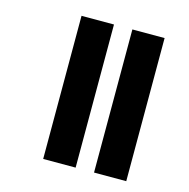

<svg xmlns="http://www.w3.org/2000/svg" viewBox="-95 -714 793 806"><g transform="rotate(15 302.0 -311.0)"><path d="M383 -622H523V0H383ZM162 -622H303V0H162Z"/></g></svg>

Font: Noto Sans Devanagari Condensed ExtraBold
Style: Regular
Weight: 800
Width: 3
Designer: Jelle Bosma - Monotype Design Team
Foundry: Monotype Imaging Inc.
Version: Version 2.004; ttfautohint (v1.8.4.7-5d5b)